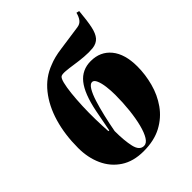

<svg xmlns="http://www.w3.org/2000/svg" viewBox="-218 -900 1037 1037"><g transform="rotate(-45 300.5 -381.0)"><path d="M272 12Q194 12 141 -23Q88 -58 61 -117.5Q34 -177 34 -251Q34 -353 59 -438Q84 -523 132.5 -583.5Q181 -644 251 -670Q291 -687 348 -694.5Q405 -702 492 -715Q514 -718 526 -733.5Q538 -749 544 -774L561 -770Q555 -702 546.5 -661.5Q538 -621 520.5 -601Q503 -581 471 -577Q440 -574 405 -577Q370 -580 337.5 -585Q305 -590 280.5 -592Q256 -594 246 -589Q236 -583 229 -555.5Q222 -528 217.5 -486Q213 -444 211 -394.5Q209 -345 210 -294.5Q211 -244 214 -200L220 -199L244 -324Q266 -434 306.5 -484.5Q347 -535 414 -535Q487 -535 529.5 -483Q572 -431 572 -336Q572 -275 555.5 -213Q539 -151 503 -100Q467 -49 410 -18.5Q353 12 272 12ZM339 -450Q324 -450 309.5 -426Q295 -402 282.5 -362.5Q270 -323 258.5 -274Q247 -225 238 -176Q238 -103 249 -55Q260 -7 294 -7Q314 -7 329.5 -32Q345 -57 356 -100Q367 -143 373 -198Q379 -253 379 -312Q379 -345 375 -376.5Q371 -408 362 -429Q353 -450 339 -450Z"/></g></svg>

Font: Literata 72pt ExtraBold
Style: Italic
Weight: 800
Italic angle: -2°
Designer: Latin by Veronika Burian and Jose Scaglione. Greek by Irene Vlachou. Cyrillic by Vera Evstafieva
Foundry: TypeTogether
Version: Version 3.002